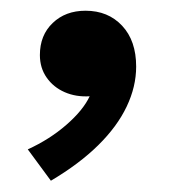

<svg xmlns="http://www.w3.org/2000/svg" viewBox="-20 -168 315 349"><path d="M72.5 160.5 30.5 103.5Q70 85.5 100.5 59Q131 32.5 143 7Q118 8.5 97.5 -0.5Q77 -9.5 64.8 -27Q52.5 -44.5 52.5 -68Q52.5 -104 75.8 -126.2Q99 -148.5 135.5 -148.5Q176.5 -148.5 202 -121.2Q227.5 -94 227.5 -47Q227.5 -10.5 210.2 25.8Q193 62 158.5 96Q124 130 72.5 160.5Z"/></svg>

Font: Geologica Cursive Medium
Style: Regular
Weight: 500
Designer: Sindre Bremnes, Frode Helland
Foundry: Monokrom Skriftforlag AS
Version: Version 1.010;gftools[0.9.28]